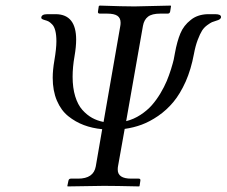

<svg xmlns="http://www.w3.org/2000/svg" viewBox="-20 -667 812 688"><path d="M723.1 -616.2H751Q772 -616.2 772 -606Q772 -597.2 754.9 -592.8Q745.1 -589.8 739.7 -587.6Q734.4 -585.4 722.9 -577.1Q711.4 -568.8 704.1 -557.4Q696.8 -545.9 688.5 -524.2Q680.2 -502.4 674.8 -473.1Q664.6 -418.5 645.5 -375Q625.5 -330.6 601.3 -301.5Q577.1 -272.5 546.9 -251.7Q516.6 -231 487.5 -220.2Q458.5 -209.5 426.8 -205.1L402.8 -70.8Q401.9 -66.9 401.9 -59.1Q401.9 -26.9 450.2 -26.9H477.1Q484.4 -26.9 482.9 -19L480 0L478 1Q391.1 -1 352.1 -1L223.1 1L221.2 0L225.1 -19Q226.6 -26.9 233.9 -26.9H259.8Q315.4 -26.9 323.2 -70.8L346.2 -204.1Q310.5 -207.5 280.5 -218.8Q250.5 -230 224.6 -250.7Q198.7 -271.5 183.8 -306.6Q168.9 -341.8 168.9 -388.2Q168.9 -416 174.8 -450.2Q182.1 -493.2 182.1 -519Q182.1 -541.5 178.2 -556.9Q174.3 -572.3 166.7 -579.8Q159.2 -587.4 154.1 -590.1Q148.9 -592.8 140.1 -595.2Q127.9 -598.6 127.9 -603Q127.9 -616.2 149.9 -616.2H181.2Q252.9 -614.7 252.9 -524.9Q252.9 -499.5 247.1 -465.8Q240.2 -426.8 240.2 -392.1Q240.2 -352.1 249.5 -321.8Q258.8 -291.5 275.1 -273.2Q291.5 -254.9 310.1 -244.6Q328.6 -234.4 351.1 -230L411.1 -574.2Q412.1 -579.1 412.1 -585.9Q412.1 -602.5 400.6 -610.4Q389.2 -618.2 363.8 -618.2H337.9Q329.6 -618.2 331.1 -626L334 -645L336.9 -647Q422.9 -644 461.9 -644L591.8 -647L592.8 -645L589.8 -626Q588.4 -618.2 581.1 -618.2H554.2Q524.4 -618.2 510.3 -607.2Q496.1 -596.2 492.2 -574.2L432.1 -232.9Q459.5 -239.7 483.4 -255.4Q507.3 -271 523.9 -289.8Q540.5 -308.6 554.7 -332.3Q568.8 -356 577.4 -376.5Q585.9 -397 592.8 -418.9Q599.6 -440.9 602.5 -453.6Q605 -465.3 606.9 -477.1Q614.7 -519.5 626.5 -547.6Q638.2 -575.7 663.1 -595.2Q686.5 -614.7 723.1 -616.2Z"/></svg>

Font: Linux Libertine G
Style: Italic
Weight: 400
Italic angle: -12°
Designer: Philipp H. Poll
Foundry: Philipp H. Poll
Version: Version 5.1.3